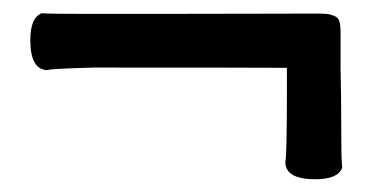

<svg xmlns="http://www.w3.org/2000/svg" viewBox="-20 -457 585 297"><path d="M506.8 -351.1Q507.8 -308.1 507.8 -272.5Q507.8 -236.8 508.1 -223.1Q508.3 -209.5 509.3 -197.3Q502.4 -179.7 467.8 -179.7Q421.4 -179.7 421.4 -206.5Q423.8 -217.3 423.8 -317.4V-352.1Q368.7 -352.5 124.5 -352.5Q57.1 -350.6 53.7 -348.6Q26.9 -348.6 26.9 -395Q26.9 -429.7 44.4 -436.5Q57.1 -435.5 114.3 -435.5Q125.5 -435.5 212.9 -435.5Q300.3 -435.5 383.3 -435.8Q466.3 -436 467.3 -436Q479.5 -436 484.9 -435.5Q490.2 -435.1 496.6 -432.6Q502.9 -430.2 504.9 -424.1Q506.8 -418 506.8 -407.7Z"/></svg>

Font: Coustard
Style: Regular
Weight: 400
Foundry: vernon adams
Version: Version 1.001